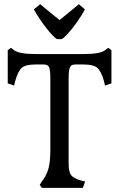

<svg xmlns="http://www.w3.org/2000/svg" viewBox="-20 -913 579 933"><path d="M280.3 -722.7Q297.9 -733.4 331.5 -775.4Q365.2 -817.4 392.6 -867.2L363.3 -892.6L269.5 -815.4L174.8 -892.6L144.5 -867.2Q172.9 -817.4 205.6 -775.9Q238.3 -734.4 256.8 -722.7ZM382.8 0 393.6 -31.2 372.1 -36.1Q336.9 -46.9 325.2 -62.5Q313.5 -78.1 313.5 -120.1V-530.3Q313.5 -572.3 319.8 -585.9Q326.2 -599.6 344.7 -599.6H386.7Q433.6 -599.6 452.6 -583.5Q471.7 -567.4 485.4 -518.6L490.2 -497.1L521.5 -507.8V-668.9L505.9 -680.7L490.2 -668.9Q466.8 -650.4 387.7 -650.4H151.4Q74.2 -650.4 48.8 -668.9L33.2 -680.7L17.6 -668.9V-507.8L48.8 -497.1L53.7 -518.6Q67.4 -567.4 85.9 -583.5Q104.5 -599.6 152.3 -599.6H193.4Q212.9 -599.6 218.8 -585.9Q224.6 -572.3 224.6 -530.3V-181.6Q224.6 -126 215.3 -93.3Q206.1 -60.5 183.6 -31.2L172.9 -14.6L183.6 0Z"/></svg>

Font: Kurale
Style: Regular
Weight: 400
Version: 1.0; ttfautohint (v1.3)